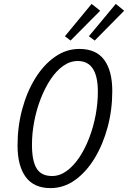

<svg xmlns="http://www.w3.org/2000/svg" viewBox="-20 -955 657 985"><path d="M239 10Q154 10 112 -47Q70 -104 70 -209Q70 -306 94 -395Q118 -484 161 -553.5Q204 -623 262 -663.5Q320 -704 387 -704Q473 -704 514.5 -648Q556 -592 556 -488Q556 -391 532 -302Q508 -213 465 -142.5Q422 -72 364.5 -31Q307 10 239 10ZM247 -52Q286 -52 321.5 -77.5Q357 -103 386.5 -147Q416 -191 437.5 -247Q459 -303 470.5 -364Q482 -425 482 -485Q482 -642 379 -642Q339 -642 303.5 -616.5Q268 -591 239 -547Q210 -503 188.5 -447.5Q167 -392 155.5 -331.5Q144 -271 144 -212Q144 -131 167.5 -91.5Q191 -52 247 -52ZM466 -747 436 -769 574 -935 617 -900ZM342 -747 313 -769 450 -935 494 -900Z"/></svg>

Font: Ubuntu Sans Condensed
Style: Italic
Weight: 400
Width: 3
Italic angle: -13.5°
Designer: Dalton Maag Ltd
Foundry: Dalton Maag Ltd
Version: Version 1.006; ttfautohint (v1.8.4.7-5d5b)